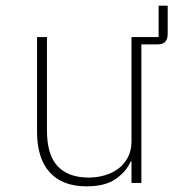

<svg xmlns="http://www.w3.org/2000/svg" viewBox="-20 -647 640 679"><path d="M573 -527Q573 -509 564.5 -499.5Q556 -490 536 -490H480V0H445V-76H442Q428 -42 390.5 -15Q353 12 286 12Q201 12 156 -37.5Q111 -87 111 -181V-516H146V-187Q146 -99 184 -59Q222 -19 294 -19Q323 -19 350.5 -27Q378 -35 399 -51Q420 -67 432.5 -91Q445 -115 445 -147V-516H541V-627H573Z"/></svg>

Font: IBM Plex Mono ExtLt
Style: Regular
Weight: 200
Monospace: yes
Designer: Mike Abbink, Paul van der Laan, Pieter van Rosmalen
Foundry: Bold Monday
Version: Version 2.3